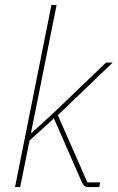

<svg xmlns="http://www.w3.org/2000/svg" viewBox="-20 -760 478 780"><path d="M189 -740H210L129 -335L106 -221H110L212 -315L411 -506H438L215 -292L335 -19H387L383 0H340Q329 0 323 -5Q317 -10 312 -21L199 -279L100 -189L62 0H41Z"/></svg>

Font: IBM Plex Sans Cond Thin
Style: Italic
Weight: 100
Width: 3
Italic angle: -11°
Designer: Mike Abbink, Paul van der Laan, Pieter van Rosmalen
Foundry: Bold Monday
Version: Version 1.3